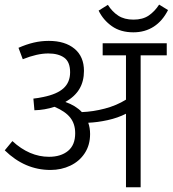

<svg xmlns="http://www.w3.org/2000/svg" viewBox="-26 -792 730 812"><path d="M679.2 -558.1H568.8V0H506.8V-311Q472.7 -293.5 429.2 -283.9Q385.7 -274.4 347.2 -272.9Q355 -251.5 355 -225.1Q355 -178.7 332.5 -144.3Q310.1 -109.9 271.7 -91.6Q233.4 -73.2 187.5 -73.2Q79.1 -73.2 -5.9 -156.2L26.4 -195.3Q98.6 -128.9 181.2 -128.9Q231.4 -128.9 261.7 -153.8Q292 -178.7 292 -228.5Q292 -268.1 271.2 -294.4Q250.5 -320.8 204.6 -340.3Q163.1 -326.7 119.6 -325.7L115.2 -375Q135.3 -377 157.2 -381.8Q215.3 -393.6 242.9 -418.9Q270.5 -444.3 270.5 -486.3Q270.5 -530.3 245.6 -548.1Q220.7 -565.9 178.2 -565.9Q130.9 -565.9 70.3 -541.5L52.2 -589.8Q85.4 -604.5 116.5 -611.8Q147.5 -619.1 180.2 -619.1Q249 -619.1 289.1 -585.9Q329.1 -552.7 329.1 -492.2Q329.1 -448.2 309.8 -415.8Q290.5 -383.3 250.5 -360.8Q293.9 -345.7 320.3 -317.9Q368.2 -319.8 417.5 -332.8Q466.8 -345.7 506.8 -370.6V-558.1H408.2V-608.9H679.2ZM538.6 -709Q577.6 -709 603 -726.3Q628.4 -743.7 647 -772.5L684.6 -749.5Q661.6 -703.6 624.3 -679.4Q586.9 -655.3 538.1 -655.3Q483.9 -655.3 447.3 -681.2Q410.6 -707 391.1 -747.1L430.2 -771.5Q448.7 -742.2 474.4 -725.6Q500 -709 538.6 -709Z"/></svg>

Font: Varta
Style: Light
Weight: 300
Designer: Joana Correia, Viktoriya Grabowska, Eben Sorkin
Foundry: Sorkin Type
Version: Version 1.002; ttfautohint (v1.3) -l 8 -r 24 -G 200 -x 12 -H